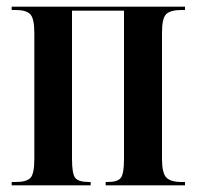

<svg xmlns="http://www.w3.org/2000/svg" viewBox="-20 -556 590 576"><path d="M15 0V-10H27Q59 -10 71 -22Q83 -34 83 -79V-457Q83 -501 70.5 -513.5Q58 -526 27 -526H15V-536H535V-526H524Q492 -526 479 -514Q466 -502 466 -458V-79Q466 -37 479 -23.5Q492 -10 525 -10H535V0H297V-10H303Q333 -10 342.5 -22.5Q352 -35 352 -79V-524H196V-79Q196 -34 206 -22Q216 -10 247 -10H252V0Z"/></svg>

Font: Noto Serif Display ExtraCondensed SemiBold
Style: Regular
Weight: 600
Width: 2
Designer: Monotype Design Team
Foundry: Monotype Imaging Inc.
Version: Version 2.009